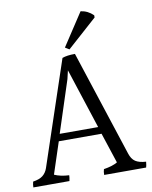

<svg xmlns="http://www.w3.org/2000/svg" viewBox="-94 -995 762 964"><g transform="rotate(-10 287.0 -513.0)"><path d="M448 -885 296 -749 275 -762 384 -928Q421 -923 448 -896ZM174 -340H370L270 -647L260 -604ZM358 -98Q358 -115 362 -127Q407 -134 432 -149L381 -304H163L110 -143Q141 -129 185 -127Q185 -116 181 -98H-3Q-3 -111 1 -127Q34 -132 51 -145.5Q68 -159 76 -182L254 -713Q278 -722 319 -722L495 -183Q504 -154 523 -141.5Q542 -129 577 -127Q575 -107 572 -98Z"/></g></svg>

Font: Halant
Style: Regular
Weight: 400
Designer: Hitesh Malaviya (Devanagari), Satya Rajpurohit (Latin)
Foundry: Indian Type Foundry
Version: Version 1.100;PS 1.0;hotconv 1.0.78;makeotf.lib2.5.61930; tt